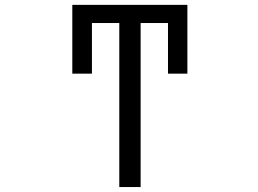

<svg xmlns="http://www.w3.org/2000/svg" viewBox="-20 -752 1040 774"><path d="M546.9 -659.2V2H460.9V-659.2H350.6V-455.1H271.5V-732.4H735.4V-455.1H657.2V-659.2Z"/></svg>

Font: GenEi Gothic M Regular
Style: Regular
Weight: 400
Designer: o_tamon (Modified); [Source Han Sans]
Ryoko NISHIZUKA  (kana & ideographs); Paul D. Hunt (Latin, Greek & Cyrillic); Wenl
Version: Version 1.1a;Original Version 1.004